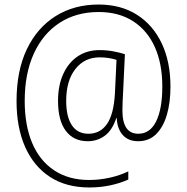

<svg xmlns="http://www.w3.org/2000/svg" viewBox="-20 -732 823 847"><path d="M732 -350Q732 -279 716 -225Q700 -171 668.5 -140Q637 -109 589 -109Q546 -109 521.5 -136.5Q497 -164 495 -211H493Q475 -157 442 -133Q409 -109 367 -109Q305 -109 270.5 -154.5Q236 -200 236 -287Q236 -355 259 -405.5Q282 -456 323 -483.5Q364 -511 419 -511Q451 -511 480 -505.5Q509 -500 531 -493L523 -324Q522 -307 521 -285Q520 -263 520 -245Q520 -142 590 -142Q642 -142 669 -197Q696 -252 696 -350Q696 -451 663 -524.5Q630 -598 567 -638.5Q504 -679 415 -679Q316 -679 242.5 -631Q169 -583 129 -495Q89 -407 89 -287Q89 -179 122 -101Q155 -23 219 19.5Q283 62 373 62Q418 62 463.5 52Q509 42 546 24V60Q511 76 467 85.5Q423 95 374 95Q272 95 200.5 48.5Q129 2 91 -83.5Q53 -169 53 -286Q53 -420 98.5 -515Q144 -610 225.5 -661Q307 -712 415 -712Q513 -712 584 -667Q655 -622 693.5 -540.5Q732 -459 732 -350ZM272 -287Q272 -217 297 -179.5Q322 -142 370 -142Q422 -142 452 -185Q482 -228 487 -321L494 -468Q478 -473 459.5 -476Q441 -479 419 -479Q353 -479 312.5 -427.5Q272 -376 272 -287Z"/></svg>

Font: Noto Sans Telugu SemiCondensed ExtraLight
Style: Regular
Weight: 200
Width: 4
Designer: Jelle Bosma - Monotype Design Team
Foundry: Monotype Imaging Inc.
Version: Version 2.005; ttfautohint (v1.8.4.7-5d5b)